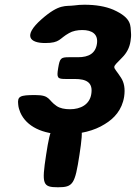

<svg xmlns="http://www.w3.org/2000/svg" viewBox="-20 -558 574 812"><path d="M366 -160C359 -116 321 -96 276 -96C254 -96 233 -100 219 -110C182 -135 193 -156 129 -156C64 -156 53 -151 57 -116C58 -103 62 -92 66 -82C92 -23 160 10 252 10C319 10 379 -5 423 -33C463 -57 496 -93 505 -149C510 -183 505 -209 492 -229C457 -284 449 -265 497 -315C515 -333 528 -356 532 -384C534 -396 535 -408 534 -419C531 -448 540 -481 459 -517C426 -531 385 -538 337 -538C322 -538 308 -537 294 -535C257 -530 232 -544 155 -476C76 -406 106 -376 171 -376C235 -376 230 -395 272 -418C287 -427 308 -431 328 -431C370 -431 396 -413 390 -373C384 -332 355 -316 310 -316H272C237 -316 233 -312 226 -270C219 -228 223 -224 258 -224H296C346 -224 374 -209 366 -160ZM316 97C335 -27 331 -40 267 -40C202 -40 194 -27 175 97C156 221 160 234 225 234C289 234 297 221 316 97Z"/></svg>

Font: Asimov Print
Style: AIt
Weight: 500
Designer: Google
Version: Version 2.000980: 2014